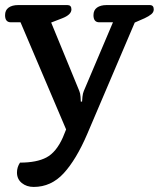

<svg xmlns="http://www.w3.org/2000/svg" viewBox="-20 -511 627 758"><path d="M47 170Q47 149 59 131Q125 131 163.5 110.5Q202 90 228 32L241 0L61 -423H23Q0 -423 0 -451Q0 -471 14 -481Q28 -491 52 -491H246Q262 -491 262 -474Q262 -453 226 -439L182 -422L293 -152Q297 -143 298 -128.5Q299 -114 299 -110H304Q304 -115 305.5 -129Q307 -143 311 -152L426 -423H372Q349 -423 349 -451Q349 -471 363 -481Q377 -491 401 -491H571Q587 -491 587 -474Q587 -463 577.5 -455Q568 -447 551 -439L512 -422L324 19Q281 119 231.5 173Q182 227 113 227Q85 227 66 211.5Q47 196 47 170Z"/></svg>

Font: MaitreeSemiBold
Style: Regular
Weight: 600
Designer: CadsonDemak Team
Foundry: CadsonDemak
Version: Version 1.000